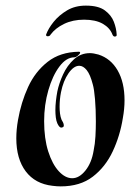

<svg xmlns="http://www.w3.org/2000/svg" viewBox="-20 -653 487 683"><path d="M196 10Q189 10 182 9.5Q175 9 167 8Q105 1 71.5 -43.5Q38 -88 38 -161Q38 -192 44 -226Q55 -289 80 -343.5Q105 -398 149.5 -433Q194 -468 261 -469Q265 -469 265 -466Q265 -462 257.5 -455.5Q250 -449 244 -449Q216 -449 191.5 -416.5Q167 -384 152 -332Q137 -280 137 -222Q137 -160 151.5 -114.5Q166 -69 189 -44Q212 -19 237 -19Q262 -19 284 -46.5Q306 -74 313 -117Q318 -141 319.5 -168Q321 -195 321 -221Q321 -264 318 -300Q315 -336 310 -353Q301 -388 288.5 -403.5Q276 -419 262 -419Q242 -419 223.5 -392Q205 -365 197 -325Q192 -300 192 -273Q192 -261 193.5 -249Q195 -237 199 -227Q201 -224 204 -218Q207 -212 207 -207Q207 -201 202 -200Q200 -199 198 -199Q191 -199 184 -214Q180 -223 178.5 -235.5Q177 -248 177 -261Q177 -277 179 -294.5Q181 -312 184 -328Q190 -357 204.5 -388.5Q219 -420 243 -442Q267 -464 300 -464Q312 -464 330 -459Q374 -445 398.5 -402.5Q423 -360 423 -296Q423 -266 417 -233Q407 -170 381 -114.5Q355 -59 310 -24.5Q265 10 196 10ZM286 -633Q330 -633 353 -616Q376 -599 385 -575.5Q394 -552 395 -530Q396 -523 388 -523Q383 -523 380 -530Q371 -554 345.5 -568.5Q320 -583 279 -583Q239 -583 208 -568Q177 -553 160 -530Q157 -524 150 -524Q143 -524 144 -530Q152 -552 171 -575.5Q190 -599 218.5 -616Q247 -633 285 -633Z"/></svg>

Font: Tapestry
Style: Regular
Weight: 400
Designer: Robert E. Leuschke
Foundry: Robert E. Leuschke
Version: Version 1.010; ttfautohint (v1.8.4.7-5d5b)